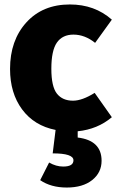

<svg xmlns="http://www.w3.org/2000/svg" viewBox="-20 -571 521 860"><path d="M481 -46Q417 8 328 17V45Q435 58 435 149Q435 202 393 235.5Q351 269 279 269Q208 269 160 236L200 157Q231 175 263 175Q309 175 309 147Q309 116 216 116L229 11Q133 -8 79 -81Q25 -154 25 -262Q25 -390 98 -470.5Q171 -551 293 -551Q404 -551 481 -483L406 -379Q360 -416 309 -416Q260 -416 235 -380.5Q210 -345 210 -263Q210 -183 235 -151.5Q260 -120 307 -120Q348 -120 404 -155Z"/></svg>

Font: FiraGO ExtraBold
Style: Regular
Weight: 800
Designer: bBox Type
Foundry: bBox Type GmbH
Version: Version 1.001;PS 001.001;hotconv 1.0.88;makeotf.lib2.5.64775